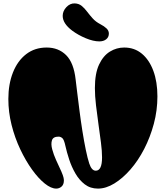

<svg xmlns="http://www.w3.org/2000/svg" viewBox="-20 -1093 973 1127"><path d="M310 14Q280 14 243 -15.5Q206 -45 168.5 -97Q131 -149 99 -216.5Q67 -284 48 -359.5Q29 -435 29 -512Q29 -599 56 -667.5Q83 -736 133.5 -775Q184 -814 254 -814Q323 -814 368 -769.5Q413 -725 424 -626Q427 -600 433 -551.5Q439 -503 446.5 -444Q454 -385 463.5 -325Q473 -265 483.5 -214Q494 -163 504 -133Q518 -91 542 -91Q579 -91 579 -169Q579 -206 572.5 -256.5Q566 -307 558 -363.5Q550 -420 543.5 -475Q537 -530 537 -576Q537 -662 561.5 -714Q586 -766 625 -790Q664 -814 709 -814Q769 -814 812.5 -778Q856 -742 880 -677.5Q904 -613 904 -527Q904 -445 883 -366.5Q862 -288 826.5 -219Q791 -150 745.5 -98Q700 -46 651 -16Q602 14 555 14Q510 14 477.5 -11Q445 -36 422.5 -75Q400 -114 386 -157Q372 -200 364 -236Q356 -274 345.5 -282.5Q335 -291 324 -291Q292 -291 285 -269.5Q278 -248 286.5 -216.5Q295 -185 309 -154Q330 -110 340 -86.5Q350 -63 352.5 -52Q355 -41 355 -34Q355 -10 341.5 2Q328 14 310 14ZM563 -850Q528 -850 483.5 -868.5Q439 -887 404 -913Q348 -955 348 -1000Q348 -1028 369.5 -1051Q391 -1074 419 -1073Q443 -1072 459.5 -1058.5Q476 -1045 491 -1025Q506 -1005 524 -985Q542 -965 569 -951Q592 -939 605.5 -926Q619 -913 619 -896Q619 -875 603.5 -862.5Q588 -850 563 -850Z"/></svg>

Font: Matemasie
Style: Regular
Weight: 400
Designer: Adam Yeo
Version: Version 1.001; ttfautohint (v1.8.4.7-5d5b)